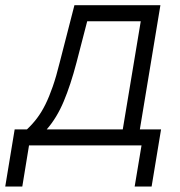

<svg xmlns="http://www.w3.org/2000/svg" viewBox="-73 -549 679 725"><path d="M-53.2 155.3 -17.6 -60.5H28.8Q49.8 -80.1 66.9 -102.8Q84 -125.5 98.4 -154.5Q112.8 -183.6 126.2 -222.2Q139.6 -260.7 152.3 -312.5L208 -529.3H532.7L455.1 -60.5H535.2L499.5 155.3H435.5L461.4 0H36.6L11.2 155.3ZM103.5 -60.5H390.6L458.5 -468.8H256.3L215.8 -312.5Q193.8 -228.5 167.7 -166.3Q141.6 -104 103.5 -60.5Z"/></svg>

Font: Inter 24pt Light
Style: Italic
Weight: 300
Italic angle: -9.3988°
Designer: Rasmus Andersson
Foundry: rsms
Version: Version 4.001;git-66647c0bb